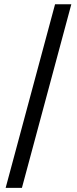

<svg xmlns="http://www.w3.org/2000/svg" viewBox="-20 -782 365 911"><path d="M318.4 -761.7H241.2L6.8 109.4H84Z"/></svg>

Font: Raveo Display Display
Style: Regular
Weight: 400
Designer: Jakub Foglar, Rasmus Andersson (Inter)
Foundry: Jakubfoglar.com
Version: Version 1.100;Glyphs 3.2.3 (3260)